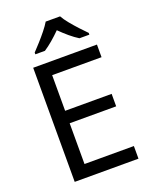

<svg xmlns="http://www.w3.org/2000/svg" viewBox="-170 -1036 897 1129"><g transform="rotate(-20 278.0 -472.0)"><path d="M496 0H97V-714H496V-635H187V-412H478V-334H187V-79H496ZM349 -944Q361 -922 383.5 -894.5Q406 -867 430.5 -840.5Q455 -814 474 -795V-784H412Q386 -800 358 -823.5Q330 -847 303 -874Q276 -847 249 -824Q222 -801 196 -784H136V-795Q155 -815 178.5 -841Q202 -867 224 -894.5Q246 -922 259 -944Z"/></g></svg>

Font: Noto Sans Lydian
Style: Regular
Weight: 400
Designer: Monotype Design Team
Foundry: Monotype Imaging Inc.
Version: Version 2.002; ttfautohint (v1.8.4.7-5d5b)